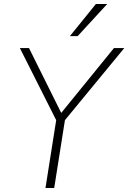

<svg xmlns="http://www.w3.org/2000/svg" viewBox="-20 -947 646 967"><path d="M209 0 267 -367 271 -326 80 -705H126L291 -373H284L554 -705H606L294 -326L311 -367L253 0ZM332 -765 463 -927H520L371 -765Z"/></svg>

Font: Nunito Sans 10pt SemiCondensed ExtraLight
Style: Italic
Weight: 250
Width: 4
Italic angle: -9°
Designer: Vernon Adams
Foundry: Vernon Adams
Version: Version 3.101;gftools[0.9.27]